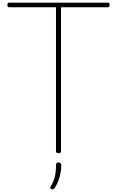

<svg xmlns="http://www.w3.org/2000/svg" viewBox="-20 -1146 887 1454"><path d="M423 14Q404 14 404 -1V-1091H47Q43 -1091 39.5 -1095Q36 -1099 36 -1109Q36 -1118 39.5 -1122Q43 -1126 47 -1126H798Q803 -1126 806.5 -1122.5Q810 -1119 810 -1110Q810 -1100 806.5 -1095.5Q803 -1091 798 -1091H442V-1Q442 7 438 10.5Q434 14 423 14ZM371 286Q361 282 360.5 276.5Q360 271 368 259Q381 237 388.5 215.5Q396 194 400 168Q404 142 404 105Q404 97 408 90.5Q412 84 423 84Q434 84 439 90.5Q444 97 444 105Q444 133 438.5 163.5Q433 194 422 222.5Q411 251 396 275Q391 282 385.5 286Q380 290 371 286Z"/></svg>

Font: Playwrite BR Thin
Style: Regular
Weight: 250
Version: Version 1.003